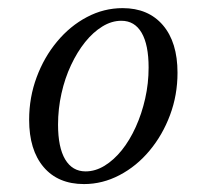

<svg xmlns="http://www.w3.org/2000/svg" viewBox="-20 -446 513 477"><path d="M188.7 11.3Q124.2 11.3 88.3 -31Q52.4 -73.4 52.4 -148.4Q52.4 -204 71 -254Q89.5 -304 121.8 -342.7Q154 -381.5 196 -403.6Q237.9 -425.8 284.7 -425.8Q348.4 -425.8 384.7 -383.5Q421 -341.1 421 -265.3Q421 -209.7 402.4 -160.1Q383.9 -110.5 351.6 -71.8Q319.4 -33.1 277 -10.9Q234.7 11.3 188.7 11.3ZM192.7 -20.2Q216.9 -20.2 239.9 -34.3Q262.9 -48.4 282.7 -73Q302.4 -97.6 317.3 -130.6Q332.3 -163.7 340.7 -201.2Q349.2 -238.7 349.2 -278.2Q349.2 -334.7 331.9 -364.5Q314.5 -394.4 281.5 -394.4Q257.3 -394.4 234.3 -380.2Q211.3 -366.1 191.5 -341.5Q171.8 -316.9 156.5 -284.3Q141.1 -251.6 132.7 -213.7Q124.2 -175.8 124.2 -136.3Q124.2 -79.8 141.9 -50Q159.7 -20.2 192.7 -20.2Z"/></svg>

Font: Playfair 12pt Light
Style: Italic
Weight: 300
Italic angle: -15.6°
Designer: Claus Eggers Sørensen
Foundry: Claus Eggers Sørensen
Version: Version 2.000;gftools[0.9.28]